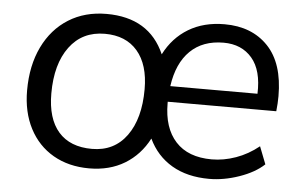

<svg xmlns="http://www.w3.org/2000/svg" viewBox="-43 -576 1018 645"><g transform="rotate(5 466.5 -254.0)"><path d="M522 -239V-234Q522 -151 564 -105Q606 -59 686 -59Q726 -59 767 -73.5Q808 -88 844 -117L867 -58Q836 -29 784 -11Q732 7 683 7Q609 7 557 -23.5Q505 -54 478 -111Q449 -55 398 -24Q347 7 278 7Q209 7 157 -23Q105 -53 76.5 -108Q48 -163 48 -236Q48 -320 78.5 -383Q109 -446 164 -480.5Q219 -515 292 -515Q436 -515 488 -396Q517 -453 568.5 -484Q620 -515 690 -515Q782 -515 836.5 -458Q891 -401 891 -290Q891 -266 888 -239ZM526 -292H820Q823 -371 788 -412Q753 -453 692 -453Q622 -453 579.5 -411.5Q537 -370 526 -292ZM441 -274Q441 -357 402 -402.5Q363 -448 292 -448Q216 -448 173 -390Q130 -332 130 -233Q130 -148 169 -103.5Q208 -59 282 -59Q357 -59 399 -117Q441 -175 441 -274Z"/></g></svg>

Font: Muli
Style: Italic
Weight: 400
Italic angle: -4.541°
Designer: Vernon Adams
Foundry: Vernon Adams
Version: Version 2.001